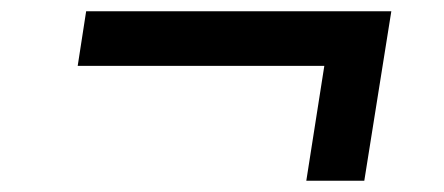

<svg xmlns="http://www.w3.org/2000/svg" viewBox="-20 -456 788 341"><path d="M524 -135 556 -339H118L133 -436H675L627 -135Z"/></svg>

Font: Nunito Sans 7pt Expanded
Style: Bold Italic
Weight: 700
Width: 7
Italic angle: -9°
Designer: Vernon Adams
Foundry: Vernon Adams
Version: Version 3.101;gftools[0.9.27]